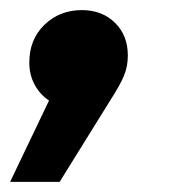

<svg xmlns="http://www.w3.org/2000/svg" viewBox="-60 -206 342 380"><path d="M193 -96Q193 -75 185.5 -56.5Q178 -38 158 -7L58 154H-40L37 -7Q19 -19 8.5 -38.5Q-2 -58 -2 -82Q-2 -128 28 -157Q58 -186 102 -186Q142 -186 167.5 -161Q193 -136 193 -96Z"/></svg>

Font: Montserrat Alternates
Style: Bold Italic
Weight: 700
Italic angle: -11.3°
Designer: Julieta Ulanovsky
Foundry: Julieta Ulanovsky
Version: Version 7.200